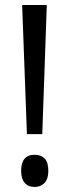

<svg xmlns="http://www.w3.org/2000/svg" viewBox="-20 -734 275 763"><path d="M148 -201H87L68 -714H166ZM64 -55Q64 -87 77.5 -103Q91 -119 118 -119Q143 -119 157.5 -104Q172 -89 172 -55Q172 -22 156.5 -6.5Q141 9 118 9Q92 9 78 -7.5Q64 -24 64 -55Z"/></svg>

Font: Noto Sans ExtraCondensed
Style: Regular
Weight: 400
Width: 2
Designer: Monotype Design Team
Foundry: Monotype Imaging Inc.
Version: Version 2.013